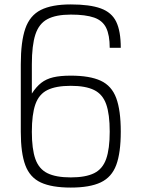

<svg xmlns="http://www.w3.org/2000/svg" viewBox="-20 -834 640 868"><path d="M300 14Q214 14 164.5 -9Q115 -32 94.5 -87Q74 -142 74 -238V-543Q74 -646 94.5 -705Q115 -764 164.5 -789Q214 -814 300 -814Q386 -814 435.5 -796Q485 -778 505.5 -735.5Q526 -693 526 -618H476Q476 -675 460 -708Q444 -741 405.5 -754.5Q367 -768 300 -768Q233 -768 194.5 -747.5Q156 -727 140 -678Q124 -629 124 -543V-411Q144 -442 166.5 -459.5Q189 -477 220.5 -484.5Q252 -492 300 -492Q386 -492 435.5 -469Q485 -446 505.5 -390.5Q526 -335 526 -239Q526 -143 505.5 -88Q485 -33 435.5 -9.5Q386 14 300 14ZM300 -32Q367 -32 405.5 -51Q444 -70 460 -115.5Q476 -161 476 -239Q476 -318 460 -363Q444 -408 405.5 -427Q367 -446 300 -446Q233 -446 194.5 -427Q156 -408 140 -362.5Q124 -317 124 -238Q124 -160 140 -115Q156 -70 194.5 -51Q233 -32 300 -32Z"/></svg>

Font: Victor Mono Thin Thin
Style: Regular
Weight: 250
Monospace: yes
Version: Version 1.561;gftools[0.9.30]